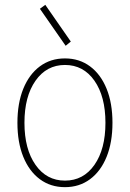

<svg xmlns="http://www.w3.org/2000/svg" viewBox="-20 -773 542 801"><path d="M251 7.8Q190.9 7.8 146.2 -25.4Q101.6 -58.6 77.1 -118.9Q52.7 -179.2 52.7 -260.7Q52.7 -342.3 77.1 -402.6Q101.6 -462.9 146.2 -496.1Q190.9 -529.3 251 -529.3Q311 -529.3 355.7 -496.1Q400.4 -462.9 424.8 -402.6Q449.2 -342.3 449.2 -260.7Q449.2 -179.2 424.8 -118.9Q400.4 -58.6 355.7 -25.4Q311 7.8 251 7.8ZM251 -19.5Q328.1 -19.5 374 -85.2Q419.9 -150.9 419.9 -260.7Q419.9 -370.6 374 -436.3Q328.1 -502 251 -502Q174.3 -502 128.2 -436.3Q82 -370.6 82 -260.7Q82 -150.9 128.2 -85.2Q174.3 -19.5 251 -19.5ZM253.9 -582 146.5 -736.3 168.9 -752.9 275.4 -599.6Z"/></svg>

Font: Reddit Sans Condensed ExtraLight
Style: Regular
Weight: 250
Version: Version 1.014